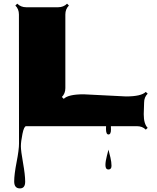

<svg xmlns="http://www.w3.org/2000/svg" viewBox="-20 -690 856 1050"><path d="M768.1 -128.9 766.1 -65.4Q766.1 -12.2 787.6 9.3L777.3 19Q758.8 0 728.5 0H586.4Q586.9 6.8 586.9 18.1Q586.9 45.4 573.2 45.4Q559.6 45.4 559.6 14.6Q559.6 5.4 560.1 0H123Q111.3 0 102.8 42.2Q94.2 84.5 94.2 109.9Q94.2 135.3 106 200.9Q117.7 266.6 117.7 303.5Q117.7 340.3 88.9 340.3Q57.6 340.3 57.6 302.2Q57.6 264.2 70.8 196.5Q84 128.9 84 94.7L83.5 -610.8Q83.5 -640.6 64 -659.7L74.2 -669.9Q94.2 -650.4 123 -650.4H297.9Q327.6 -650.4 346.7 -669.9L356.9 -659.7Q337.4 -640.6 337.4 -610.8V-208Q337.4 -178.7 318.4 -159.7L328.6 -149.4Q353.5 -174.3 437.5 -174.3L668.9 -162.6Q752.4 -162.6 777.3 -187.5L787.6 -177.7Q768.1 -158.7 768.1 -128.9ZM556.6 212.9Q556.6 191.9 564.7 161.4Q572.8 130.9 573.2 128.4Q574.2 133.3 578.1 148.4Q582 163.6 584 171.9Q589.8 196.8 589.8 216.8Q589.8 236.8 573.2 236.8Q556.6 236.8 556.6 212.9Z"/></svg>

Font: Nosifer Caps
Style: Regular
Weight: 800
Version: Version 001.002